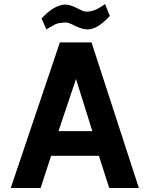

<svg xmlns="http://www.w3.org/2000/svg" viewBox="-20 -945 732 965"><path d="M420 -887Q458 -887 508 -925L532 -865Q470 -797 420 -797Q395 -797 360 -814Q325 -832 312 -832Q298 -832 288 -830Q278 -829 272 -828Q266 -826 256 -822Q247 -817 244 -815Q240 -813 228 -806Q217 -799 213 -797L189 -852Q253 -922 310 -922Q334 -921 367 -904Q400 -887 409 -887ZM34 0 281 -732H440L678 0H529L477 -162H237L184 0ZM274 -286H444L362 -548Z"/></svg>

Font: Mina
Style: Bold
Weight: 700
Version: Version 1.000